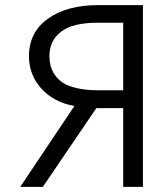

<svg xmlns="http://www.w3.org/2000/svg" viewBox="-20 -731 628 751"><path d="M461.9 -377.9H361.3C330.6 -377.9 303.7 -380.9 280.8 -386.2C257.8 -391.6 239.3 -398.4 226.1 -407.2C212.9 -416 202.1 -426.8 193.8 -439C185.5 -451.2 180.7 -463.4 177.7 -474.6C174.8 -485.8 173.3 -498 173.3 -511.2C173.3 -551.8 188.5 -583.5 218.8 -606.9C249 -630.4 296.4 -642.1 361.3 -642.1H461.9ZM147.5 0 356.9 -308.1H461.9V0H539.1V-710.9H461.9H361.3C282.7 -710.9 217.8 -693.4 168 -658.2C118.2 -623 93.3 -573.7 93.3 -511.2C93.3 -462.9 109.4 -420.4 141.6 -384.8C173.8 -349.1 216.8 -326.2 271 -316.4L59.1 0Z"/></svg>

Font: Tuffy
Style: Regular
Weight: 500
Designer: Thatcher Ulrich, Karoly Barta and Michael Everson
Version: Version 001.270